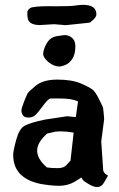

<svg xmlns="http://www.w3.org/2000/svg" viewBox="-20 -750 481 775"><path d="M338.9 -658.2 245.1 -648.4 198.7 -652.3 141.6 -648.9Q93.3 -648.9 91.3 -680.7Q90.3 -686.5 90.3 -698.2Q89.8 -710 102.5 -717.8Q114.7 -725.1 184.6 -725.1Q187.5 -724.6 189.5 -724.6Q195.3 -724.6 200.2 -724.6Q264.6 -724.6 283.2 -727.5Q302.7 -730.5 314.9 -730.5Q369.1 -730.5 369.1 -691.9Q369.1 -682.6 356.7 -670.4Q344.2 -658.2 338.9 -658.2ZM259.3 -604.5Q284.2 -593.8 284.2 -562.5Q284.2 -562 284.2 -561.5Q283.7 -529.3 271.5 -511.7Q259.3 -494.1 243.7 -487.8Q228 -481.4 221.2 -481.4Q196.8 -481.4 175.5 -499.5Q154.3 -517.6 154.3 -532.2Q154.3 -546.9 164.6 -567.4Q174.8 -587.9 186.5 -595.2Q198.2 -602.5 210.4 -604.2Q222.7 -606 230.5 -607.2Q238.3 -608.4 243.9 -608.4Q249.5 -608.4 259.3 -604.5ZM277.3 -214.8Q247.1 -219.7 227.5 -219.7Q208 -219.7 202.4 -218.3Q196.8 -216.8 170.4 -210.9Q129.9 -175.3 129.9 -141.8Q129.9 -108.4 169.4 -74.2Q187.5 -71.3 212.2 -71.3Q236.8 -71.3 247.3 -82.8Q257.8 -94.2 264.6 -101.6Q271 -158.7 277.3 -214.8ZM400.4 -269.5V-269L388.7 -178.7L396.5 -63.5Q397.5 -56.2 404.3 -48.8L416 -41L401.4 -15.6Q390.6 4.9 372.1 4.9H371.1Q358.4 4.9 337.9 -6.8Q317.4 -18.6 313.7 -24.9Q310.1 -31.2 308.6 -33.7L280.3 -15.6Q251.5 0 219 0Q186.5 0 143.1 -7.8Q33.2 -30.8 33.2 -125Q33.2 -140.6 45.4 -185.5Q57.6 -230.5 79.1 -242.2Q103 -255.4 163.1 -267.6L251 -280.8L286.1 -277.3Q290.5 -309.1 294.9 -340.8Q269.5 -352.5 222.7 -352.5H183.1Q172.4 -349.1 153.1 -322.5Q133.8 -295.9 122.6 -285.6Q111.3 -275.4 94.7 -275.4Q78.1 -275.4 72.3 -284.9Q66.4 -294.4 66.4 -303.5Q66.4 -312.5 77.1 -339.8Q89.4 -370.1 91.8 -373.8Q94.2 -377.4 97.4 -380.4Q100.6 -383.3 103 -385.5Q105.5 -387.7 111.1 -392.6Q116.7 -397.5 121.1 -401.4Q151.4 -428.7 211.2 -428.7Q271 -428.7 307.9 -412.6Q344.7 -396.5 355.5 -386.7Q366.2 -377 379.9 -349.6Q393.6 -322.3 395 -318.4Q396.5 -314.5 398.4 -293.9Q400.4 -273.4 400.4 -269.5Z"/></svg>

Font: Drukaatie burti
Style: Demi
Weight: 600
Version: Version 0.14